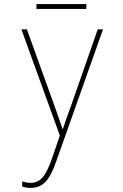

<svg xmlns="http://www.w3.org/2000/svg" viewBox="-20 -672 603 943"><path d="M159 -628H404V-652H159ZM130 251C194 251 225 209 256 121L486 -528H460L332 -161C312 -106 301 -77 289 -39H287C276 -72 267 -98 245 -159L112 -528H85L274 -6L233 113C203 196 177 226 130 226C115 226 102 223 89 219V244C103 249 115 251 130 251Z"/></svg>

Font: Noto Sans Mono SemiCondensed Thin
Style: Regular
Weight: 100
Width: 4
Designer: Monotype Design Team
Foundry: Monotype Imaging Inc.
Version: Version 2.014